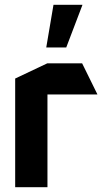

<svg xmlns="http://www.w3.org/2000/svg" viewBox="-20 -777 429 797"><path d="M43 0V-451L176 -514H321L384 -386V-385H177V0ZM172 -580 202 -757H322V-756L255 -580Z"/></svg>

Font: Foldit Thin SemiBold
Style: Regular
Weight: 600
Version: Version 1.003